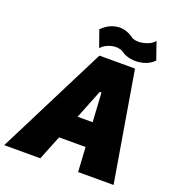

<svg xmlns="http://www.w3.org/2000/svg" viewBox="-206 -1063 1101 1193"><g transform="rotate(20 345.0 -466.0)"><path d="M444.8 -800.8Q411.1 -816.9 369.4 -806.2Q327.6 -795.4 304.2 -768.1L265.1 -878.9Q298.3 -912.1 335.9 -924.6Q373.5 -937 409.4 -929.7Q445.3 -922.4 478 -897Q510.7 -882.3 557.4 -894Q604 -905.8 624 -932.1L664.1 -816.9Q636.7 -787.6 593.8 -776.4Q550.8 -765.1 510.3 -772.5Q469.7 -779.8 444.8 -800.8ZM444.8 0 435.1 -162.1H259.8L194.8 0H-43.9L321.8 -725.1H557.1L679.2 0ZM324.2 -321.8H423.8L412.1 -514.2H400.9Z"/></g></svg>

Font: Stilu Bold
Style: Italic
Weight: 700
Italic angle: -10°
Designer: Genilson Lima Santos
Foundry: Genilson Lima Santos
Version: Version 1.200;PS 001.200;hotconv 1.0.88;makeotf.lib2.5.64775